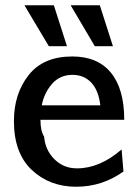

<svg xmlns="http://www.w3.org/2000/svg" viewBox="-20 -701 529 731"><path d="M73 -681H185L235 -525H166ZM249 -681H360L410 -525H341ZM33 -240Q33 -344 89 -415Q145 -486 255 -486Q352 -486 402.5 -424Q453 -362 453 -245H134Q134 -202 148 -181Q152 -130 187 -95Q222 -60 273 -60Q360 -60 443 -132L450 -48Q369 10 270 10Q169 10 101 -54Q33 -118 33 -240ZM139 -300H362Q355 -358 327 -387Q299 -416 256 -416Q208 -416 178 -381.5Q148 -347 139 -300Z"/></svg>

Font: Coval
Style: Medium
Weight: 500
Foundry: Context Ltd
Version: Version 001.000